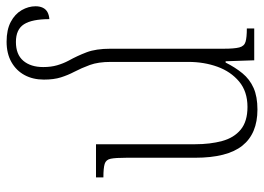

<svg xmlns="http://www.w3.org/2000/svg" viewBox="-132 -678 820 597"><g transform="rotate(-90 278.5 -380.0)"><path d="M425 -95Q425 -62 429 -46.5Q433 -31 446.5 -27Q460 -23 488 -23V0H389L386 -89H382Q367 -59 348.5 -36.5Q330 -14 303 -2Q276 10 236 10Q161 10 123.5 -37Q86 -84 86 -184V-397Q86 -431 83 -446Q80 -461 67 -465Q54 -469 25 -469V-492H128V-184Q128 -137 138 -100Q148 -63 173.5 -42Q199 -21 244 -21Q292 -21 323 -47Q354 -73 369 -114.5Q384 -156 384 -205V-446Q384 -485 374.5 -511Q365 -537 353 -560Q343 -579 336 -601Q329 -623 329 -654Q329 -688 343 -714Q357 -740 383.5 -755Q410 -770 447 -770Q484 -770 508.5 -757Q533 -744 545 -723Q557 -702 557 -680Q557 -667 552.5 -657.5Q548 -648 539 -643Q530 -638 517 -637Q517 -691 501 -716Q485 -741 446 -741Q407 -741 387.5 -718Q368 -695 368 -656Q368 -632 373.5 -613Q379 -594 388 -577Q403 -550 414 -521Q425 -492 425 -447Z"/></g></svg>

Font: Noto Serif Armenian ExtraLight
Style: Regular
Weight: 250
Version: Version 2.007